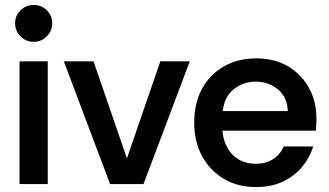

<svg xmlns="http://www.w3.org/2000/svg" viewBox="-20 -744 1328 776"><path d="M116 -575Q85 -575 63 -597Q41 -619 41 -650Q41 -681 63 -702.5Q85 -724 116 -724Q147 -724 169 -702.5Q191 -681 191 -650Q191 -619 169 -597Q147 -575 116 -575ZM59 0V-496H173V0Z M425 0 238 -496H358L493 -104L628 -496H747L560 0Z M1015 12Q940 12 884 -21.5Q828 -55 796.5 -113.5Q765 -172 765 -248Q765 -327 796.5 -385Q828 -443 884.5 -475.5Q941 -508 1016 -508Q1089 -508 1143 -476.5Q1197 -445 1228 -390Q1259 -335 1259 -265Q1259 -251 1258.5 -240Q1258 -229 1256 -216H879Q882 -177 899 -146.5Q916 -116 945.5 -99Q975 -82 1013 -82Q1054 -82 1082.5 -100Q1111 -118 1127 -152H1246Q1232 -107 1201.5 -70Q1171 -33 1124.5 -10.5Q1078 12 1015 12ZM880 -295H1143Q1142 -350 1104 -382Q1066 -414 1013 -414Q965 -414 926.5 -385Q888 -356 880 -295Z"/></svg>

Font: Rethink Sans SemiBold
Style: Regular
Weight: 600
Designer: The Rethink Sans project authors (Hans Thiessen). DM Sans designed by Colophon Foundry.
Foundry: Rethink Communications LLC
Version: Version 1.001